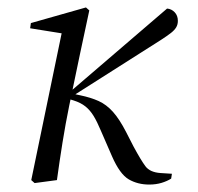

<svg xmlns="http://www.w3.org/2000/svg" viewBox="-20 -484 532 516"><path d="M73 8 64 0 147 -401 161 -392 61 -408 63 -422 211 -464 220 -456 195 -339 166 -200Q156 -151 148 -101Q140 -51 133 0ZM440 -4Q429 3 414 7.5Q399 12 381 12Q350 12 326 -2Q302 -16 281 -64L251 -133Q241 -157 231.5 -172.5Q222 -188 209.5 -198Q197 -208 178 -214L155 -221V-234H164L168 -237L429 -461Q441 -460 449.5 -451Q458 -442 458 -428Q458 -418 453.5 -410.5Q449 -403 439.5 -395.5Q430 -388 413 -377L177 -227L176 -232L195 -228Q224 -222 245 -212.5Q266 -203 283.5 -183.5Q301 -164 319 -129L339 -90Q359 -53 371 -37Q383 -21 411 -19L442 -17Z"/></svg>

Font: Source Serif 4 60pt
Style: Italic
Weight: 400
Italic angle: -12°
Version: Version 4.004;hotconv 1.0.116;makeotfexe 2.5.65601